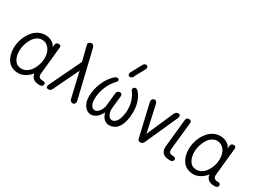

<svg xmlns="http://www.w3.org/2000/svg" viewBox="-39 -1640 3241 2411"><g transform="rotate(30 1581.5 -434.5)"><path d="M443.8 -484.9 448.2 -521Q452.6 -560.1 491.2 -560.1Q523.9 -560.1 523.9 -528.8Q481.9 -124 481.9 -115.2Q481.9 -86.4 497.6 -72.8Q513.2 -59.1 545.9 -59.1Q586.9 -59.1 586.9 -32.2V-25.9Q584 8.8 539.1 8.8Q478 8.8 447.5 -14.9Q417 -38.6 410.2 -85.9Q377.4 -43.5 329.6 -15.1Q281.7 13.2 230 13.2Q178.2 13.2 138.2 -6.6Q98.1 -26.4 74 -60.5Q49.8 -94.7 37.4 -137.9Q24.9 -181.2 24.9 -231Q24.9 -278.3 36.1 -326.4Q47.4 -374.5 70.3 -418.7Q93.3 -462.9 124.5 -497.6Q155.8 -532.2 199.2 -552.7Q242.7 -573.2 292 -573.2Q340.8 -573.2 383.8 -550.3Q426.8 -527.3 443.8 -484.9ZM235.8 -55.2Q272.5 -55.2 304.2 -72.5Q335.9 -89.8 357.9 -117.4Q379.9 -145 395.8 -179.4Q411.6 -213.9 419.2 -248.8Q426.8 -283.7 426.8 -314.9Q426.8 -400.9 386.2 -450.9Q345.7 -501 287.1 -501Q251 -501 220 -482.9Q189 -464.8 168.2 -436.3Q147.5 -407.7 132.6 -372.1Q117.7 -336.4 110.8 -302Q104 -267.6 104 -236.8Q104 -158.7 137.7 -106.9Q171.4 -55.2 235.8 -55.2Z M634.8 -49.8 856 -509.8 800.8 -728Q799.8 -731.9 799.8 -740.2Q801.3 -754.9 814.7 -763.9Q828.1 -772.9 845.2 -772.9Q861.8 -772.9 872.6 -760.7Q883.3 -748.5 887.2 -730L1047.9 -58.1Q1049.8 -46.4 1049.8 -42Q1046.9 0 1012.2 0Q996.6 0 985.4 -9.3Q974.1 -18.6 970.2 -34.2L884.8 -398.9Q856 -338.9 797.6 -218Q739.3 -97.2 710.9 -37.1Q701.2 -17.6 690.2 -8.8Q679.2 0 662.1 0Q628.9 0 628.9 -26.9Z M1543.9 8.8Q1502.9 8.8 1470.9 -19.8Q1439 -48.3 1423.8 -106.9Q1396 -48.8 1358.2 -20.5Q1320.3 7.8 1279.8 7.8Q1225.6 7.8 1186.8 -44.2Q1147.9 -96.2 1147.9 -178.2Q1147.9 -281.7 1192.1 -385Q1236.3 -488.3 1312 -550.8Q1325.2 -560.1 1342.8 -560.1Q1354.5 -560.1 1361.3 -552.7Q1368.2 -545.4 1368.2 -534.2V-529.8Q1367.2 -520 1353 -505.9L1347.2 -500Q1288.6 -437 1256.3 -352.8Q1224.1 -268.6 1224.1 -184.1Q1224.1 -126 1244.9 -94.5Q1265.6 -63 1296.9 -63Q1326.7 -63 1354.7 -95Q1382.8 -127 1395 -184.1Q1397.9 -215.8 1405 -280.5Q1412.1 -345.2 1415 -377Q1417 -396.5 1430.7 -408.2Q1444.3 -419.9 1460 -419.9Q1474.1 -419.9 1483.6 -410.6Q1493.2 -401.4 1493.2 -384.8V-380.9L1472.2 -184.1Q1473.6 -127.4 1494.6 -95.2Q1515.6 -63 1543.9 -63Q1568.8 -63 1588.9 -79.1Q1608.9 -95.2 1620.6 -118.9Q1632.3 -142.6 1640.1 -172.4Q1647.9 -202.1 1650.9 -226.8Q1653.8 -251.5 1653.8 -272Q1653.8 -404.3 1583 -502Q1570.8 -519.5 1570.8 -528.8Q1572.3 -543.5 1581.1 -552.7Q1589.8 -562 1603 -562Q1622.1 -562 1631.8 -553.2Q1676.3 -509.8 1702.1 -441.9Q1728 -374 1728 -288.1Q1728 -245.1 1723.1 -205.6Q1718.3 -166 1705.1 -126Q1691.9 -85.9 1671.9 -56.9Q1651.9 -27.8 1618.9 -9.5Q1585.9 8.8 1543.9 8.8ZM1598.1 -835.9 1514.2 -682.1Q1514.2 -670.9 1500.2 -658.9Q1486.3 -647 1475.1 -647Q1441.9 -647 1441.9 -675.8Q1441.9 -688.5 1446.8 -698.2L1530.8 -854Q1544.9 -881.8 1569.8 -881.8Q1586.4 -881.8 1593.8 -873.3Q1601.1 -864.7 1601.1 -846.2Q1601.1 -844.7 1598.1 -835.9Z M1924.3 -512.2 2008.3 -132.8Q2142.1 -438 2174.3 -513.2Q2193.8 -556.2 2225.6 -556.2Q2257.3 -556.2 2257.3 -526.9Q2257.3 -514.6 2253.4 -504.9L2040.5 -29.8Q2027.3 0 1992.7 0Q1961.9 0 1954.6 -29.8L1844.7 -503.9Q1843.8 -509.8 1843.8 -521Q1845.7 -537.1 1857.4 -546.6Q1869.1 -556.2 1885.7 -556.2Q1915 -556.2 1924.3 -512.2Z M2416 -528.8Q2373 -124 2373 -113.8Q2373 -85.4 2387.7 -72.3Q2402.3 -59.1 2435.1 -59.1Q2476.1 -59.1 2476.1 -32.2V-25.9Q2473.1 8.8 2428.2 8.8Q2295.4 8.8 2295.4 -105Q2295.4 -119.1 2338.4 -523.9Q2342.8 -561 2379.4 -561Q2416 -561 2416 -528.8Z M2981.9 -484.9 2986.3 -521Q2990.7 -560.1 3029.3 -560.1Q3062 -560.1 3062 -528.8Q3020 -124 3020 -115.2Q3020 -86.4 3035.6 -72.8Q3051.3 -59.1 3084 -59.1Q3125 -59.1 3125 -32.2V-25.9Q3122.1 8.8 3077.1 8.8Q3016.1 8.8 2985.6 -14.9Q2955.1 -38.6 2948.2 -85.9Q2915.5 -43.5 2867.7 -15.1Q2819.8 13.2 2768.1 13.2Q2716.3 13.2 2676.3 -6.6Q2636.2 -26.4 2612.1 -60.5Q2587.9 -94.7 2575.4 -137.9Q2563 -181.2 2563 -231Q2563 -278.3 2574.2 -326.4Q2585.4 -374.5 2608.4 -418.7Q2631.3 -462.9 2662.6 -497.6Q2693.8 -532.2 2737.3 -552.7Q2780.8 -573.2 2830.1 -573.2Q2878.9 -573.2 2921.9 -550.3Q2964.8 -527.3 2981.9 -484.9ZM2773.9 -55.2Q2810.5 -55.2 2842.3 -72.5Q2874 -89.8 2896 -117.4Q2918 -145 2933.8 -179.4Q2949.7 -213.9 2957.3 -248.8Q2964.8 -283.7 2964.8 -314.9Q2964.8 -400.9 2924.3 -450.9Q2883.8 -501 2825.2 -501Q2789.1 -501 2758.1 -482.9Q2727.1 -464.8 2706.3 -436.3Q2685.5 -407.7 2670.7 -372.1Q2655.8 -336.4 2648.9 -302Q2642.1 -267.6 2642.1 -236.8Q2642.1 -158.7 2675.8 -106.9Q2709.5 -55.2 2773.9 -55.2Z"/></g></svg>

Font: BPreplay
Style: Italic
Weight: 400
Italic angle: -6°
Designer: Magenta/George Triantafyllakos
Foundry: Magenta/George Triantafyllakos
Version: Version 1.00